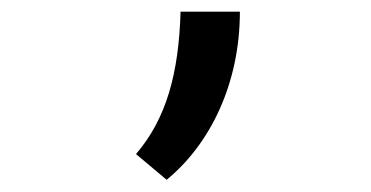

<svg xmlns="http://www.w3.org/2000/svg" viewBox="-20 -155 626 324"><path d="M261.2 148.4C334 88.9 384.8 -13.2 384.8 -135.3H284.7C281.7 -31.2 260.7 45.4 209.5 105Z"/></svg>

Font: Cascadia Code PL
Style: Regular
Weight: 400
Monospace: yes
Designer: Aaron Bell
Foundry: Saja Typeworks
Version: Version 2404.023